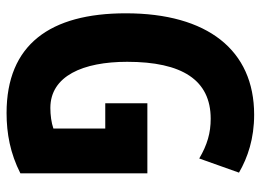

<svg xmlns="http://www.w3.org/2000/svg" viewBox="-122 -642 775 570"><g transform="rotate(90 265.0 -357.5)"><path d="M316 10C377 10 436 -1 495 -31V-408H287V-283H362V-129C345 -123 322 -120 301 -120C206 -120 164 -217 164 -348C164 -511 218 -596 333 -596C375 -596 410 -586 451 -562L493 -680C448 -706 392 -725 321 -725C129 -725 20 -586 20 -344C20 -119 113 10 316 10Z"/></g></svg>

Font: Noto Sans Mono Condensed ExtraBold
Style: Regular
Weight: 800
Width: 3
Designer: Monotype Design Team
Foundry: Monotype Imaging Inc.
Version: Version 2.014